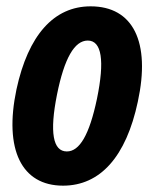

<svg xmlns="http://www.w3.org/2000/svg" viewBox="-20 -576 487 606"><path d="M179 10C296 10 378 -81 415 -255C456 -444 400 -556 266 -556C150 -556 69 -465 32 -294C-8 -104 48 10 179 10ZM191 -98C147 -98 136 -158 160 -278C183 -392 215 -448 257 -448C301 -448 311 -385 286 -264C262 -150 231 -98 191 -98Z"/></svg>

Font: Noto Sans ExtraCondensed
Style: Bold Italic
Weight: 700
Width: 2
Italic angle: -12°
Designer: Monotype Design Team
Foundry: Monotype Imaging Inc.
Version: Version 2.013